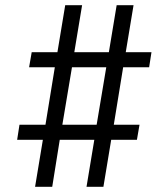

<svg xmlns="http://www.w3.org/2000/svg" viewBox="-20 -737 640 739"><path d="M115 -18 145 -199H46L55 -257H155L191 -478H92L102 -536H201L231 -717H296L266 -536H399L429 -717H494L464 -536H563L554 -478H454L418 -257H517L507 -199H408L378 -18H313L343 -199H210L181 -18ZM220 -257H352L389 -478H257Z"/></svg>

Font: Iosevka Slab LtExObl
Style: Regular
Weight: 300
Width: 7
Italic angle: -9°
Monospace: yes
Designer: Belleve Invis
Foundry: Belleve Invis
Version: Version 11.1.0; ttfautohint (v1.8.3)